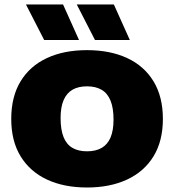

<svg xmlns="http://www.w3.org/2000/svg" viewBox="-20 -826 774 854"><path d="M367 8Q265 8 189.2 -27.2Q113.5 -62.5 71.8 -130.5Q30 -198.5 30 -297Q30 -396 71.5 -464.2Q113 -532.5 188.8 -567.8Q264.5 -603 367 -603Q469.5 -603 545.5 -567.8Q621.5 -532.5 663 -464Q704.5 -395.5 704.5 -297Q704.5 -199 663 -131Q621.5 -63 545.5 -27.5Q469.5 8 367 8ZM367 -153Q406.5 -153 432.8 -168.5Q459 -184 472 -215.2Q485 -246.5 485 -294Q485 -345 471.8 -378Q458.5 -411 432.2 -426.5Q406 -442 367 -442Q328.5 -442 302.5 -427Q276.5 -412 263 -380.8Q249.5 -349.5 249.5 -301Q249.5 -249.5 262.5 -216.8Q275.5 -184 301.8 -168.5Q328 -153 367 -153ZM402.5 -648 321.5 -806H486.5L557.5 -648ZM176.5 -648 95.5 -806H260.5L331.5 -648Z"/></svg>

Font: Encode Sans SC Black
Style: Regular
Weight: 900
Version: Version 3.002